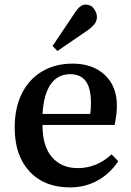

<svg xmlns="http://www.w3.org/2000/svg" viewBox="-20 -802 570 836"><path d="M285 14Q173 14 108.5 -55.5Q44 -125 44 -246Q44 -333 75.5 -395.5Q107 -458 164 -491.5Q221 -525 296 -525Q384 -525 436.5 -475.5Q489 -426 489 -342Q489 -304 479 -258H165Q165 -165 206.5 -117.5Q248 -70 318 -70Q359 -70 395.5 -84.5Q432 -99 466 -130L495 -100Q458 -45 404 -15.5Q350 14 285 14ZM165 -306H373Q376 -327 376 -354Q376 -418 353.5 -448.5Q331 -479 286 -479Q233 -479 202 -437Q171 -395 165 -306ZM230 -580 209 -602 309 -751Q330 -782 352 -782Q376 -782 389 -764Q402 -746 402 -728Q402 -711 392 -698Q382 -685 366 -673Z"/></svg>

Font: Literata 36pt Medium
Style: Regular
Weight: 500
Designer: Latin by Veronika Burian and Jose Scaglione. Greek by Irene Vlachou. Cyrillic by Vera Evstafieva.
Foundry: TypeTogether
Version: Version 3.002